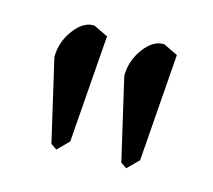

<svg xmlns="http://www.w3.org/2000/svg" viewBox="-51 -749 402 363"><g transform="rotate(15 150.0 -567.5)"><path d="M73.2 -453.1 36.1 -613.3Q36.1 -642.6 54.2 -667Q72.3 -691.4 93.8 -690.4L122.1 -676.8L106.4 -466.8L85 -445.3ZM210 -453.1 172.9 -613.3Q172.9 -642.6 190.9 -667Q209 -691.4 230.5 -690.4L258.8 -676.8L243.2 -466.8L221.7 -445.3Z"/></g></svg>

Font: Comprehension Dark
Style: Regular
Weight: 700
Designer: Alfredo Marco Pradil
Foundry: Alfredo Marco Pradil
Version: 1.0